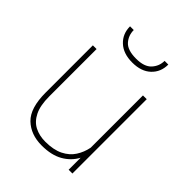

<svg xmlns="http://www.w3.org/2000/svg" viewBox="-209 -842 965 965"><g transform="rotate(45 273.5 -359.0)"><path d="M438 0V-85.4Q414.6 -41.5 369.6 -15.9Q324.7 9.8 255.9 9.8Q178.2 9.8 130.1 -36.4Q82 -82.5 82 -192.9V-528.3H108.4V-191.9Q108.4 -127.4 127.4 -88.9Q146.5 -50.3 179.7 -33.4Q212.9 -16.6 254.9 -16.6Q313.5 -16.6 351.6 -35.6Q389.6 -54.7 410.2 -86.7Q430.7 -118.7 438 -156.7V-528.3H464.8V0ZM392.1 -728H418.5Q418.5 -674.8 382.6 -640.9Q346.7 -606.9 282.7 -606.9Q219.2 -606.9 182.9 -640.9Q146.5 -674.8 146.5 -728H172.9Q172.9 -689.5 197.5 -661.9Q222.2 -634.3 282.7 -634.3Q340.8 -634.3 366.5 -662.4Q392.1 -690.4 392.1 -728Z"/></g></svg>

Font: Vazirmatn FD Thin
Style: Regular
Weight: 100
Designer: Saber Rastikerdar
Foundry: Saber Rastikerdar
Version: Version 33.003